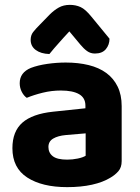

<svg xmlns="http://www.w3.org/2000/svg" viewBox="-20 -753 575 789"><path d="M256 -97Q278 -97 299.5 -101.5Q321 -106 332 -113V-205L250 -198Q218 -195 198.5 -183.5Q179 -172 179 -149Q179 -125 197 -111Q215 -97 256 -97ZM250 -496Q302 -496 344.5 -485.5Q387 -475 417 -453Q447 -431 463.5 -397Q480 -363 480 -317V-91Q480 -65 466.5 -49.5Q453 -34 434 -23Q403 -4 358 6Q313 16 256 16Q153 16 92 -23.5Q31 -63 31 -144Q31 -213 72 -249Q113 -285 198 -294L331 -308V-319Q331 -351 305 -366Q279 -381 230 -381Q192 -381 155.5 -372Q119 -363 90 -351Q78 -359 69.5 -375.5Q61 -392 61 -411Q61 -455 107 -474Q136 -485 174.5 -490.5Q213 -496 250 -496ZM265 -624Q252 -610 241.5 -598.5Q231 -587 221.5 -576Q212 -565 202.5 -554.5Q193 -544 183 -531Q148 -532 127 -547.5Q106 -563 106 -589Q106 -608 116 -621Q126 -634 146 -654L185 -694Q202 -711 221.5 -722Q241 -733 267 -733Q291 -733 311 -724Q331 -715 356 -684L430 -594Q430 -569 415 -551Q400 -533 370 -533Q352 -533 338 -543Q324 -553 310 -570Z"/></svg>

Font: Baloo Da 2
Style: Bold
Weight: 700
Designer: Noopur Datye, Sulekha Rajkumar and Ek Type
Foundry: Ek Type
Version: Version 1.640;hotconv 1.0.111;makeotfexe 2.5.65597; ttfautoh